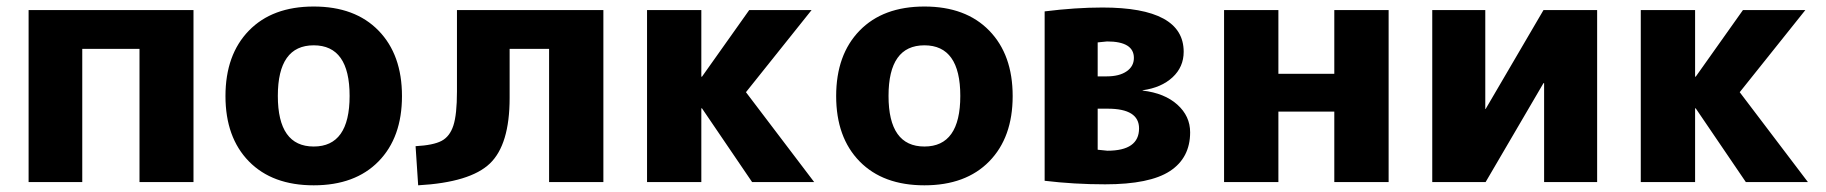

<svg xmlns="http://www.w3.org/2000/svg" viewBox="-20 -550 5517 580"><path d="M66.4 0V-519.5H564.5V0H401.4V-402.3H228.5V0Z M731.9 -62.5Q661.1 -134.8 661.1 -259.8Q661.1 -384.8 731.9 -457.5Q802.7 -530.3 927.7 -530.3Q1052.7 -530.3 1123.5 -457.5Q1194.3 -384.8 1194.3 -259.8Q1194.3 -134.8 1123.5 -62.5Q1052.7 9.8 927.7 9.8Q802.7 9.8 731.9 -62.5ZM927.7 -413.1Q819.3 -413.1 819.3 -260.3Q819.3 -107.4 927.7 -107.4Q1036.1 -107.4 1036.1 -260.3Q1036.1 -413.1 927.7 -413.1Z M1235.4 -108.4Q1289.1 -111.3 1314 -124.5Q1338.9 -137.7 1349.6 -170.9Q1360.4 -204.1 1360.4 -273.4V-519.5H1802.7V0H1638.7V-402.3H1519.5V-253.9Q1519.5 -113.3 1460 -56.2Q1400.4 1 1243.2 9.8Z M1934.6 0V-519.5H2098.6V-318.4H2100.6L2243.2 -519.5H2431.6L2233.4 -271.5L2439.5 0H2252L2100.6 -222.7H2098.6V0Z M2576.7 -62.5Q2505.9 -134.8 2505.9 -259.8Q2505.9 -384.8 2576.7 -457.5Q2647.5 -530.3 2772.5 -530.3Q2897.5 -530.3 2968.3 -457.5Q3039.1 -384.8 3039.1 -259.8Q3039.1 -134.8 2968.3 -62.5Q2897.5 9.8 2772.5 9.8Q2647.5 9.8 2576.7 -62.5ZM2772.5 -413.1Q2664.1 -413.1 2664.1 -260.3Q2664.1 -107.4 2772.5 -107.4Q2880.9 -107.4 2880.9 -260.3Q2880.9 -413.1 2772.5 -413.1Z M3135.7 -3.9V-515.6Q3229.5 -527.3 3310.5 -527.3Q3555.7 -527.3 3555.7 -393.6Q3555.7 -347.7 3522 -316.4Q3488.3 -285.2 3431.6 -277.3V-276.4Q3498 -268.6 3536.6 -233.9Q3575.2 -199.2 3575.2 -150.4Q3575.2 -73.2 3514.2 -33.2Q3453.1 6.8 3318.4 6.8Q3224.6 6.8 3135.7 -3.9ZM3295.9 -97.7 3325.2 -94.7Q3420.9 -94.7 3420.9 -162.1Q3420.9 -221.7 3326.2 -221.7H3295.9ZM3295.9 -319.3H3323.2Q3361.3 -319.3 3383.3 -334.5Q3405.3 -349.6 3405.3 -375Q3405.3 -424.8 3324.2 -424.8Q3322.3 -424.8 3295.9 -421.9Z M3677.7 0V-519.5H3841.8V-327.1H4010.7V-519.5H4174.8V0H4010.7V-212.9H3841.8V0Z M4306.6 0V-519.5H4466.8V-220.7H4467.8L4642.6 -519.5H4804.7V0H4644.5V-298.8H4642.6L4467.8 0Z M4936.5 0V-519.5H5100.6V-318.4H5102.5L5245.1 -519.5H5433.6L5235.4 -271.5L5441.4 0H5253.9L5102.5 -222.7H5100.6V0Z"/></svg>

Font: GenEi M Gothic v2 Heavy
Style: Regular
Weight: 800
Version: Version 2.0